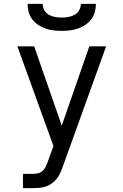

<svg xmlns="http://www.w3.org/2000/svg" viewBox="-20 -760 640 995"><path d="M99 215V141H148Q163 141 177 138Q191 135 201.5 125Q212 115 218 102Q224 89 229 75V74L257 -3L158 -277L70 -520H157L300 -109L443 -520H530L307 99Q301 116 294 132.5Q287 149 276 163.5Q265 178 250.5 189Q236 200 219 206Q202 212 184 213.5Q166 215 148 215ZM300 -600Q279 -600 257.5 -602.5Q236 -605 216 -612Q196 -619 178 -631Q160 -643 147 -660Q134 -677 128.5 -698Q123 -719 123 -740H201Q201 -723 209.5 -707.5Q218 -692 233 -683.5Q248 -675 265.5 -672Q283 -669 300 -669Q317 -669 334.5 -672Q352 -675 367 -683.5Q382 -692 390.5 -707.5Q399 -723 399 -740H477Q477 -719 471.5 -698Q466 -677 453 -660Q440 -643 422 -631Q404 -619 384 -612Q364 -605 342.5 -602.5Q321 -600 300 -600Z"/></svg>

Font: Nova
Style: Regular
Weight: 400
Monospace: yes
Designer: Belleve Invis
Foundry: Belleve Invis
Version: Version 24.1.4; ttfautohint (v1.8.4)